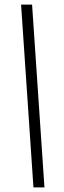

<svg xmlns="http://www.w3.org/2000/svg" viewBox="-20 -763 280 838"><path d="M126 55 72 -743H120L174 55Z"/></svg>

Font: Saira ExtraCondensed Light
Style: Italic
Weight: 300
Width: 2
Italic angle: -12°
Designer: Hector Gatti with collaboration of the Omnibus-Type team
Foundry: Omnibus-Type
Version: Version 1.101